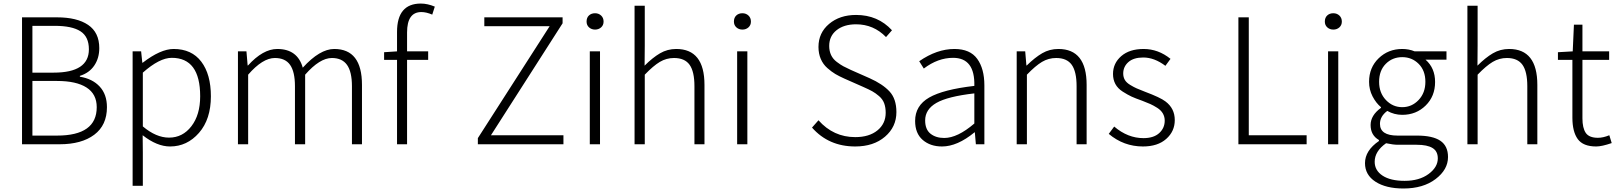

<svg xmlns="http://www.w3.org/2000/svg" viewBox="-20 -828 9283 1102"><path d="M106.4 0V-728.5H306.6Q421.9 -728.5 485.8 -685.1Q549.8 -641.6 549.8 -551.8Q549.8 -494.1 521 -451.7Q492.2 -409.2 438.5 -392.6V-387.7Q510.7 -376 552.2 -331.1Q593.8 -286.1 593.8 -212.9Q593.8 -109.4 521 -54.7Q448.2 0 322.3 0ZM166 -411.1H288.1Q490.2 -411.1 490.2 -544.9Q490.2 -617.2 441.9 -648.4Q393.6 -679.7 293.9 -679.7H166ZM166 -49.8H307.6Q535.2 -49.8 535.2 -212.9Q535.2 -288.1 476.6 -325.7Q418 -363.3 307.6 -363.3H166Z M741.2 238.3V-533.2H790L796.9 -467.8H798.8Q901.4 -546.9 976.6 -546.9Q1080.1 -546.9 1135.3 -474.1Q1190.4 -401.4 1190.4 -275.4Q1190.4 -143.6 1122.1 -65.4Q1053.7 12.7 956.1 12.7Q880.9 12.7 798.8 -51.8L799.8 45.9V238.3ZM950.2 -38.1Q1028.3 -38.1 1078.6 -103.5Q1128.9 -168.9 1128.9 -275.4Q1128.9 -496.1 965.8 -496.1Q895.5 -496.1 799.8 -411.1V-102.5Q876 -38.1 950.2 -38.1Z M1345.7 0V-533.2H1394.5L1401.4 -452.1H1403.3Q1489.3 -546.9 1571.3 -546.9Q1687.5 -546.9 1717.8 -439.5Q1815.4 -546.9 1898.4 -546.9Q2057.6 -546.9 2057.6 -340.8V0H2000V-333Q2000 -416 1971.7 -455.6Q1943.4 -495.1 1884.8 -495.1Q1815.4 -495.1 1731.4 -399.4V0H1672.9V-333Q1672.9 -416 1645 -455.6Q1617.2 -495.1 1557.6 -495.1Q1487.3 -495.1 1404.3 -399.4V0Z M2475.6 -790 2460.9 -744.1Q2426.8 -758.8 2398.4 -758.8Q2316.4 -758.8 2316.4 -641.6V-533.2H2437.5V-484.4H2316.4V0H2258.8V-484.4H2184.6V-528.3L2258.8 -533.2V-644.5Q2258.8 -807.6 2395.5 -807.6Q2433.6 -807.6 2475.6 -790Z M2722.7 0V-35.2L3134.8 -677.7H2759.8V-728.5H3209V-694.3L2797.9 -51.8H3213.9V0Z M3365.2 0V-533.2H3423.8V0ZM3346.7 -704.1Q3346.7 -726.6 3360.4 -739.3Q3374 -752 3395.5 -752Q3416 -752 3430.2 -738.8Q3444.3 -725.6 3444.3 -704.1Q3444.3 -683.6 3430.2 -670.9Q3416 -658.2 3395.5 -658.2Q3375 -658.2 3360.8 -670.9Q3346.7 -683.6 3346.7 -704.1Z M3622.1 0V-794.9H3680.7V-567.4L3679.7 -451.2Q3725.6 -497.1 3768.1 -522Q3810.5 -546.9 3861.3 -546.9Q4023.4 -546.9 4023.4 -340.8V0H3965.8V-333Q3965.8 -417 3938 -456.1Q3910.2 -495.1 3848.6 -495.1Q3804.7 -495.1 3767.1 -472.7Q3729.5 -450.2 3680.7 -399.4V0Z M4210.9 0V-533.2H4269.5V0ZM4192.4 -704.1Q4192.4 -726.6 4206.1 -739.3Q4219.7 -752 4241.2 -752Q4261.7 -752 4275.9 -738.8Q4290 -725.6 4290 -704.1Q4290 -683.6 4275.9 -670.9Q4261.7 -658.2 4241.2 -658.2Q4220.7 -658.2 4206.5 -670.9Q4192.4 -683.6 4192.4 -704.1Z M4888.7 12.7Q4736.3 12.7 4640.6 -95.7L4677.7 -137.7Q4763.7 -41 4888.7 -41Q4968.8 -41 5016.1 -79.6Q5063.5 -118.2 5063.5 -180.7Q5063.5 -211.9 5054.7 -235.4Q5045.9 -258.8 5025.4 -276.4Q5004.9 -293.9 4986.3 -304.2Q4967.8 -314.5 4934.6 -329.1L4826.2 -377Q4795.9 -390.6 4774.4 -403.3Q4752.9 -416 4728.5 -437.5Q4704.1 -459 4690.9 -489.7Q4677.7 -520.5 4677.7 -558.6Q4677.7 -639.6 4738.8 -690.9Q4799.8 -742.2 4893.6 -742.2Q5018.6 -742.2 5099.6 -654.3L5065.4 -615.2Q4994.1 -688.5 4893.6 -688.5Q4824.2 -688.5 4781.7 -654.8Q4739.3 -621.1 4739.3 -564.5Q4739.3 -535.2 4750 -512.2Q4760.7 -489.3 4782.7 -472.7Q4804.7 -456.1 4820.3 -447.8Q4835.9 -439.5 4863.3 -426.8L4971.7 -378.9Q5045.9 -345.7 5085.4 -303.2Q5125 -260.7 5125 -184.6Q5125 -99.6 5059.6 -43.5Q4994.1 12.7 4888.7 12.7Z M5386.7 12.7Q5319.3 12.7 5275.9 -24.9Q5232.4 -62.5 5232.4 -133.8Q5232.4 -221.7 5313 -268.1Q5393.6 -314.5 5572.3 -335Q5576.2 -496.1 5450.2 -496.1Q5363.3 -496.1 5282.2 -434.6L5255.9 -476.6Q5357.4 -546.9 5458 -546.9Q5547.9 -546.9 5588.9 -490.2Q5629.9 -433.6 5629.9 -337.9V0H5581.1L5575.2 -68.4H5573.2Q5474.6 12.7 5386.7 12.7ZM5399.4 -36.1Q5475.6 -36.1 5572.3 -119.1V-292Q5418.9 -274.4 5354.5 -237.3Q5290 -200.2 5290 -136.7Q5290 -85 5320.8 -60.5Q5351.6 -36.1 5399.4 -36.1Z M5815.4 0V-533.2H5864.3L5871.1 -452.1H5873Q5919.9 -498 5961.9 -522.5Q6003.9 -546.9 6054.7 -546.9Q6216.8 -546.9 6216.8 -340.8V0H6159.2V-333Q6159.2 -417 6131.3 -456.1Q6103.5 -495.1 6042 -495.1Q5998 -495.1 5960.4 -472.7Q5922.9 -450.2 5874 -399.4V0Z M6540 12.7Q6429.7 12.7 6343.8 -59.6L6375 -101.6Q6453.1 -35.2 6543 -35.2Q6601.6 -35.2 6633.3 -64Q6665 -92.8 6665 -135.7Q6665 -158.2 6654.3 -176.8Q6643.6 -195.3 6622.1 -209Q6600.6 -222.7 6582 -231Q6563.5 -239.3 6535.2 -250Q6496.1 -263.7 6474.1 -273.9Q6452.1 -284.2 6423.8 -302.2Q6395.5 -320.3 6381.8 -345.7Q6368.2 -371.1 6368.2 -403.3Q6368.2 -464.8 6415.5 -505.9Q6462.9 -546.9 6543.9 -546.9Q6627.9 -546.9 6698.2 -490.2L6668.9 -450.2Q6605.5 -498 6542 -498Q6486.3 -498 6456.5 -471.7Q6426.8 -445.3 6426.8 -406.2Q6426.8 -385.7 6436 -369.6Q6445.3 -353.5 6467.3 -340.3Q6489.3 -327.1 6503.9 -320.8Q6518.6 -314.5 6550.8 -301.8Q6639.6 -268.6 6668.9 -246.1Q6722.7 -206.1 6722.7 -138.7Q6722.7 -74.2 6673.8 -30.8Q6625 12.7 6540 12.7Z M7087.9 0V-728.5H7147.5V-51.8H7479.5V0Z M7602.5 0V-533.2H7661.1V0ZM7584 -704.1Q7584 -726.6 7597.7 -739.3Q7611.3 -752 7632.8 -752Q7653.3 -752 7667.5 -738.8Q7681.6 -725.6 7681.6 -704.1Q7681.6 -683.6 7667.5 -670.9Q7653.3 -658.2 7632.8 -658.2Q7612.3 -658.2 7598.1 -670.9Q7584 -683.6 7584 -704.1Z M8035.2 253.9Q7934.6 253.9 7874.5 214.8Q7814.5 175.8 7814.5 108.4Q7814.5 36.1 7894.5 -18.6V-24.4Q7846.7 -51.8 7846.7 -110.4Q7846.7 -166 7906.2 -209V-212.9Q7877.9 -236.3 7857.9 -274.9Q7837.9 -313.5 7837.9 -358.4Q7837.9 -440.4 7893.1 -493.7Q7948.2 -546.9 8028.3 -546.9Q8066.4 -546.9 8099.6 -533.2H8282.2V-485.4H8162.1Q8216.8 -437.5 8216.8 -357.4Q8216.8 -275.4 8162.6 -222.2Q8108.4 -168.9 8028.3 -168.9Q7982.4 -168.9 7942.4 -191.4Q7900.4 -160.2 7900.4 -117.2Q7900.4 -49.8 8001 -49.8H8112.3Q8203.1 -49.8 8247.1 -20Q8291 9.8 8291 73.2Q8291 145.5 8219.7 199.7Q8148.4 253.9 8035.2 253.9ZM8161.1 -358.4Q8161.1 -422.9 8122.6 -461.4Q8084 -500 8028.3 -500Q7971.7 -500 7933.6 -461.4Q7895.5 -422.9 7895.5 -358.4Q7895.5 -294.9 7934.6 -253.9Q7973.6 -212.9 8028.3 -212.9Q8083 -212.9 8122.1 -253.9Q8161.1 -294.9 8161.1 -358.4ZM8042 210Q8126 210 8179.2 170.9Q8232.4 131.8 8232.4 81.1Q8232.4 40 8202.1 21.5Q8171.9 2.9 8111.3 2.9H8002.9Q7976.6 2.9 7935.5 -5.9Q7870.1 40 7870.1 100.6Q7870.1 150.4 7915.5 180.2Q7960.9 210 8042 210Z M8402.3 0V-794.9H8460.9V-567.4L8460 -451.2Q8505.9 -497.1 8548.3 -522Q8590.8 -546.9 8641.6 -546.9Q8803.7 -546.9 8803.7 -340.8V0H8746.1V-333Q8746.1 -417 8718.3 -456.1Q8690.4 -495.1 8628.9 -495.1Q8585 -495.1 8547.4 -472.7Q8509.8 -450.2 8460.9 -399.4V0Z M9141.6 12.7Q9066.4 12.7 9035.6 -29.8Q9004.9 -72.3 9004.9 -152.3V-484.4H8921.9V-528.3L9006.8 -533.2L9013.7 -686.5H9062.5V-533.2H9215.8V-484.4H9062.5V-148.4Q9062.5 -93.8 9081.5 -65.4Q9100.6 -37.1 9151.4 -37.1Q9181.6 -37.1 9216.8 -51.8L9230.5 -6.8Q9173.8 12.7 9141.6 12.7Z"/></svg>

Font: Bpmf Zihi Sans Light
Style: Light
Weight: 300
Foundry: But Ko
Version: Version 1.320